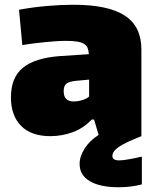

<svg xmlns="http://www.w3.org/2000/svg" viewBox="-20 -568 662 808"><path d="M479 220Q401 220 358 194.5Q315 169 315 122Q315 90 336.5 56.5Q358 23 395 0L376 -65H366Q331 -28 285.5 -11.5Q240 5 192 5Q111 5 68.5 -38.5Q26 -82 26 -158Q26 -242 76.5 -283Q127 -324 232 -332L354 -340Q353 -356 348.5 -366.5Q344 -377 333.5 -383.5Q323 -390 304.5 -393Q286 -396 258 -396Q238 -396 215 -394.5Q192 -393 167.5 -390.5Q143 -388 119 -385Q95 -382 74 -378L60 -527Q120 -538 179 -543Q238 -548 289 -548Q435 -548 505 -502.5Q575 -457 575 -360V5Q540 19 516.5 30Q493 41 479 51Q465 61 459 70Q453 79 453 88Q453 107 482 107Q496 107 524 102Q552 97 577 91V208Q554 214 530 217Q506 220 479 220ZM290 -141Q309 -141 328.5 -147.5Q348 -154 355 -162V-233L301 -228Q271 -225 259.5 -216Q248 -207 248 -184Q248 -141 290 -141Z"/></svg>

Font: Plata Sans Black
Style: Regular
Weight: 900
Designer: Pablo Impallari, Andres Torresi, & Cristiano Sobral
Foundry: Pablo Impallari, Andres Torresi, & Cristiano Sobral
Version: Version 1.00;December 28, 2019;FontCreator 12.0.0.2547 64-bi